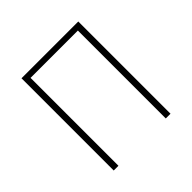

<svg xmlns="http://www.w3.org/2000/svg" viewBox="-173 -843 1004 1004"><g transform="rotate(-45 329.0 -341.0)"><path d="M539 0H504V-650H154V0H119V-682H539Z"/></g></svg>

Font: FiraGO UltraLight
Style: Regular
Weight: 200
Designer: bBox Type
Foundry: bBox Type GmbH
Version: Version 1.001